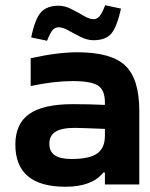

<svg xmlns="http://www.w3.org/2000/svg" viewBox="-20 -710 578 739"><path d="M277.8 -508.8Q408.7 -508.8 462.4 -457.3Q516.1 -405.8 516.1 -284.2V0H383.8V-45.9H377.9Q334 8.8 231.9 8.8Q39.1 8.8 39.1 -153.8Q39.1 -233.4 92.5 -271.2Q146 -309.1 259.8 -309.1Q324.7 -309.1 383.8 -306.2V-315.9Q383.8 -362.8 357.7 -380.4Q331.5 -397.9 259.8 -397.9Q187.5 -397.9 98.1 -378.9V-485.8Q201.2 -508.8 277.8 -508.8ZM100.1 -565.9Q114.7 -637.7 137.7 -662.8Q160.6 -688 206.1 -688Q229.5 -688 254.9 -675Q280.3 -662.1 302.2 -649.2Q324.2 -636.2 339.8 -636.2Q353 -636.2 362.8 -647.2Q372.6 -658.2 384.8 -689.9L445.8 -676.8Q430.2 -606.9 408.7 -581.1Q387.2 -555.2 338.9 -555.2Q316.4 -555.2 291.3 -567.6Q266.1 -580.1 243.9 -592.5Q221.7 -605 206.1 -605Q191.9 -605 182.9 -594.7Q173.8 -584.5 161.1 -553.2ZM254.9 -98.1Q324.7 -98.1 354.2 -119.4Q383.8 -140.6 383.8 -187V-213.9Q286.1 -217.8 267.1 -217.8Q217.3 -217.8 193.6 -202.9Q169.9 -188 169.9 -157.2Q169.9 -126.5 190.9 -112.3Q211.9 -98.1 254.9 -98.1Z"/></svg>

Font: LT Wave Text Bold
Style: Regular
Weight: 700
Designer: Daniel Lyons
Version: Version 2.5 (Glyphs App)